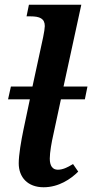

<svg xmlns="http://www.w3.org/2000/svg" viewBox="-20 -780 389 810"><path d="M164 10C228 10 279 -25 310 -56L288 -88C264 -73 244 -64 224 -64C202 -64 190 -80 190 -111C190 -137 198 -182 205 -212L237 -361H338L349 -415H248L323 -760H102L92 -711H109C147 -711 169 -702 169 -670C169 -662 166 -642 162 -623L117 -415H26L14 -361H106L79 -233C69 -185 59 -126 59 -91C59 -32 97 10 164 10Z"/></svg>

Font: Noto Serif SemiBold
Style: Italic
Weight: 600
Italic angle: -12°
Designer: Monotype Design Team
Foundry: Monotype Imaging Inc.
Version: Version 2.014